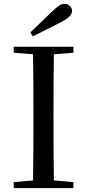

<svg xmlns="http://www.w3.org/2000/svg" viewBox="-20 -974 451 994"><path d="M137 -806 150 -786C200 -810 249 -835 297 -860C340 -882 353 -900 353 -918C353 -937 336 -954 314 -954C296 -954 279 -943 248 -913C214 -880 175 -843 137 -806ZM51 -701 151 -693C153 -593 153 -493 153 -392V-339C153 -239 153 -138 151 -40L51 -31V0H360V-31L259 -40C257 -140 257 -239 257 -340V-392C257 -493 257 -593 259 -693L360 -701V-732H51Z"/></svg>

Font: Source Han Serif CN Medium
Style: Regular
Weight: 500
Designer: Ryoko NISHIZUKA 西塚涼子 (kana & ideographs); Frank Grießhammer (Latin, Greek & Cyrillic); Wenlong ZHANG 张文龙 (bopomofo); San
Foundry: Adobe
Version: Version 2.002;hotconv 1.1.0;makeotfexe 2.6.0